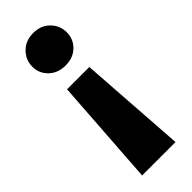

<svg xmlns="http://www.w3.org/2000/svg" viewBox="-233 -574 756 756"><g transform="rotate(-45 144.5 -196.0)"><path d="M52 154 83 -295H207L238 154ZM145 -365Q103 -365 76 -391Q49 -417 49 -454Q49 -492 76 -519Q103 -546 145 -546Q188 -546 214.5 -519Q241 -492 241 -454Q241 -417 214.5 -391Q188 -365 145 -365Z"/></g></svg>

Font: Montserrat Thin
Style: Bold
Weight: 700
Version: Version 9.000